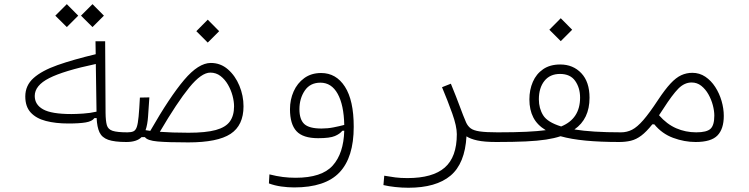

<svg xmlns="http://www.w3.org/2000/svg" viewBox="-20 -673 3556 912"><path d="M304.7 -86.4Q244.1 -86.4 198 -98.4Q151.9 -110.4 126 -138.4Q100.1 -166.5 100.1 -214.8Q100.1 -267.1 139.4 -302.2Q178.7 -337.4 253.4 -363.8Q328.1 -390.1 434.6 -415.5L433.6 -477.1H479.5L481.4 -136.7Q481.9 -98.6 487.5 -78.6Q493.2 -58.6 515.1 -51.5Q537.1 -44.4 585.9 -44.4Q606.4 -44.4 613.5 -40.3Q620.6 -36.1 620.6 -22Q620.6 -9.8 612.8 -4.2Q605 1.5 580.1 1.5Q523.9 1.5 494.1 -9Q464.4 -19.5 452.6 -44.4Q440.9 -69.3 439 -112.3L428.2 -111.8Q417.5 -96.7 387.7 -91.6Q357.9 -86.4 304.7 -86.4ZM435.1 -369.1Q282.7 -336.9 213.9 -302Q145 -267.1 145 -217.3Q145 -175.8 184.8 -153.6Q224.6 -131.3 318.8 -131.3Q341.3 -131.3 375 -133.5Q408.7 -135.7 438.5 -142.6ZM419.4 -544.4 364.7 -598.6 419.4 -653.3 473.6 -598.6ZM297.4 -544.4 242.7 -598.6 297.4 -653.3 351.6 -598.6Z M874 3.4Q776.9 3.4 728.3 -1Q679.7 -5.4 668.5 -21.5H652.3Q629.4 1.5 580.1 1.5L585.9 -44.4Q603.5 -44.4 614 -49.3Q624.5 -54.2 629.9 -70.3Q635.3 -86.4 638.4 -119.6Q641.6 -152.8 644.5 -209.5L689.5 -210.4Q686 -158.7 683.3 -119.9Q680.7 -81.1 671.4 -54.7Q682.1 -52.7 693.8 -51.3Q786.1 -212.4 854.5 -293.2Q922.9 -374 981.4 -374Q1027.8 -374 1062.7 -343.5Q1097.7 -313 1117.2 -265.6Q1136.7 -218.3 1136.7 -168Q1136.7 -77.6 1075.2 -37.1Q1013.7 3.4 874 3.4ZM739.3 -46.9Q767.1 -44.9 801 -43.7Q835 -42.5 875.5 -42.5Q957.5 -42.5 1004.9 -55.4Q1052.2 -68.4 1072 -96.2Q1091.8 -124 1091.8 -168Q1091.8 -190.9 1084.5 -218.5Q1077.1 -246.1 1062.7 -271Q1048.3 -295.9 1027.3 -312Q1006.3 -328.1 979 -328.1Q936.5 -328.1 878.9 -257.3Q821.3 -186.5 739.3 -46.9ZM966.8 -470.7 912.6 -524.9 966.8 -579.6 1021 -524.9Z M1377.4 217.3Q1347.7 217.3 1316.2 212.9Q1284.7 208.5 1257.3 198.2L1259.8 155.3Q1294.4 164.1 1323.7 167.7Q1353 171.4 1384.3 171.4Q1508.3 171.4 1560.3 113.5Q1612.3 55.7 1615.2 -52.2L1606 -51.8Q1594.7 -37.1 1570.8 -26.9Q1546.9 -16.6 1491.2 -16.6Q1418.9 -16.6 1388.2 -50Q1357.4 -83.5 1357.4 -154.3Q1357.4 -199.7 1374.8 -238.8Q1392.1 -277.8 1425.3 -302Q1458.5 -326.2 1505.4 -326.2Q1576.7 -326.2 1618.4 -261.2Q1660.2 -196.3 1660.2 -70.8Q1660.2 74.7 1592.5 146Q1524.9 217.3 1377.4 217.3ZM1615.2 -79.6Q1613.3 -174.3 1584 -227.3Q1554.7 -280.3 1502 -280.3Q1453.1 -280.3 1427.7 -242.7Q1402.3 -205.1 1402.3 -154.3Q1402.3 -105.5 1425.3 -84Q1448.2 -62.5 1507.3 -62.5Q1536.6 -62.5 1563.7 -67.9Q1590.8 -73.2 1615.2 -79.6Z M2195.8 -25.4Q2188.5 104 2119.9 161.4Q2051.3 218.8 1919.9 218.8Q1888.2 218.8 1856.9 215.3Q1825.7 211.9 1801.3 206.1L1805.2 161.6Q1832.5 166.5 1857.7 169.7Q1882.8 172.9 1915.5 172.9Q2035.2 172.9 2092.5 123Q2149.9 73.2 2149.9 -35.6Q2149.9 -73.2 2128.4 -133.5Q2106.9 -193.8 2079.6 -258.8L2121.6 -275.4Q2149.4 -207.5 2164.6 -166Q2179.7 -124.5 2193.8 -91.8Q2201.7 -74.2 2215.3 -63.7Q2229 -53.2 2258.5 -48.8Q2288.1 -44.4 2343.8 -44.4Q2362.3 -44.4 2368.9 -39.3Q2375.5 -34.2 2375.5 -21.5Q2375.5 -8.3 2365.5 -3.4Q2355.5 1.5 2337.9 1.5Q2280.3 1.5 2247.1 -5.9Q2213.9 -13.2 2195.8 -25.4Z M2338.4 1.5 2343.8 -44.4Q2425.3 -44.4 2480.5 -47.1Q2535.6 -49.8 2572.3 -54.7Q2531.7 -79.1 2513.2 -115.2Q2494.6 -151.4 2494.6 -200.7Q2494.6 -246.6 2511 -284.2Q2527.3 -321.8 2559.8 -344.2Q2592.3 -366.7 2641.1 -366.7Q2702.1 -366.7 2741.2 -325.4Q2780.3 -284.2 2780.3 -208.5Q2780.3 -107.9 2708.5 -58.1Q2750 -51.3 2804.9 -47.9Q2859.9 -44.4 2930.7 -44.4Q2950.7 -44.4 2959.7 -41Q2968.8 -37.6 2968.8 -24.9Q2968.8 -8.3 2956.3 -3.4Q2943.8 1.5 2922.4 1.5Q2831.1 1.5 2762 -5.1Q2692.9 -11.7 2642.6 -25.9Q2613.3 -16.1 2573.7 -10Q2534.2 -3.9 2477.3 -1.2Q2420.4 1.5 2338.4 1.5ZM2645.5 -72.3Q2735.4 -108.9 2735.4 -209.5Q2735.4 -255.4 2712.2 -288.6Q2689 -321.8 2640.1 -321.8Q2592.3 -321.8 2565.9 -288.6Q2539.6 -255.4 2539.6 -201.2Q2539.6 -158.2 2560.1 -125.2Q2580.6 -92.3 2645.5 -72.3ZM2643.6 -477.5 2589.4 -531.7 2643.6 -586.4 2697.8 -531.7Z M2920.9 1.5Q2907.7 1.5 2903.3 -3.7Q2898.9 -8.8 2898.9 -22Q2898.9 -33.7 2905.8 -39.1Q2912.6 -44.4 2929.7 -44.4Q2958 -44.4 2982.4 -56.9Q3006.8 -69.3 3035.9 -102.8Q3064.9 -136.2 3106 -198.7Q3138.7 -248 3164.8 -276.1Q3190.9 -304.2 3215.8 -315.7Q3240.7 -327.1 3268.6 -327.1Q3302.7 -327.1 3330.3 -308.6Q3357.9 -290 3377.4 -259.8Q3397 -229.5 3407.5 -193.4Q3418 -157.2 3418 -122.6Q3418 -60.5 3387.9 -29.5Q3357.9 1.5 3284.2 1.5Q3231 1.5 3177.7 -18.1Q3124.5 -37.6 3087.9 -82.5H3078.6Q3050.3 -46.9 3026.1 -28.8Q3002 -10.7 2976.8 -4.6Q2951.7 1.5 2920.9 1.5ZM3110.4 -125.5Q3147.5 -83 3192.1 -63.7Q3236.8 -44.4 3287.1 -44.4Q3336.9 -44.4 3355 -61.3Q3373 -78.1 3373 -124Q3373 -146 3366 -173.1Q3358.9 -200.2 3345 -224.9Q3331.1 -249.5 3311 -265.4Q3291 -281.2 3265.1 -281.2Q3231 -281.2 3202.1 -252Q3173.3 -222.7 3131.3 -157.2Q3120.1 -140.1 3110.4 -125.5Z"/></svg>

Font: Cascadia Mono ExtraLight
Style: Regular
Weight: 200
Monospace: yes
Designer: Aaron Bell
Foundry: Saja Typeworks
Version: Version 2404.023; ttfautohint (v1.8.4)